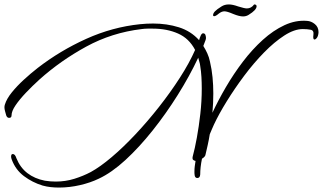

<svg xmlns="http://www.w3.org/2000/svg" viewBox="-24 -680 1455 865"><path d="M242 165Q223 165 204.5 163Q186 161 168 156Q122 142 84 113.5Q46 85 29 39Q26 31 26 26Q26 14 33 14H34Q44 14 50 33Q67 75 99.5 100Q132 125 178 134Q190 136 202.5 137Q215 138 227 138Q271 138 311 125.5Q351 113 385 95Q427 72 479 28Q531 -16 586 -74.5Q641 -133 692.5 -198.5Q744 -264 786.5 -330Q829 -396 855 -455Q828 -507 778 -529Q728 -551 665 -551Q653 -551 640.5 -551Q628 -551 614 -549Q480 -533 364.5 -470Q249 -407 154 -322Q122 -293 93 -262.5Q64 -232 46 -205.5Q28 -179 28 -160Q28 -149 17 -149Q8 -149 4 -160Q1 -171 -1.5 -180Q-4 -189 -4 -197Q-4 -200 -3.5 -203Q-3 -206 -2 -209Q6 -235 29 -263.5Q52 -292 83 -320.5Q114 -349 146 -374Q247 -452 364.5 -505Q482 -558 607 -571Q637 -574 666 -574Q728 -574 782 -557Q836 -540 873 -499L876 -509Q881 -524 886 -528Q888 -530 892 -530Q896 -530 900 -526Q904 -518 904 -509Q904 -505 902 -499L892 -473Q902 -457 910 -439.5Q918 -422 922 -402Q930 -368 933.5 -332Q937 -296 937 -259Q937 -237 936 -215.5Q935 -194 933 -172Q959 -228 994 -288Q1029 -348 1071 -403Q1113 -458 1160 -500.5Q1207 -543 1257.5 -566.5Q1308 -590 1359 -586Q1378 -585 1394.5 -571.5Q1411 -558 1411 -535Q1411 -527 1408 -518Q1406 -512 1401.5 -507Q1397 -502 1393 -502Q1385 -502 1388 -523Q1391 -543 1375.5 -546Q1360 -549 1340 -549Q1302 -549 1257 -520Q1212 -491 1165.5 -443.5Q1119 -396 1076 -338.5Q1033 -281 997.5 -223.5Q962 -166 940 -119Q935 -109 930.5 -97.5Q926 -86 921 -75Q917 -50 912 -27.5Q907 -5 902 16Q901 26 886 35Q882 54 880 72Q878 90 878 106Q877 122 865 122Q855 122 853 110Q852 105 852 100Q852 95 852 91Q852 80 853.5 68.5Q855 57 857 45Q850 44 846 40Q842 36 844 26Q854 -11 863 -60.5Q872 -110 878.5 -167Q885 -224 885 -281Q885 -307 883.5 -333Q882 -359 878 -383Q877 -393 874 -402Q871 -411 869 -420Q830 -337 777 -252.5Q724 -168 663.5 -92Q603 -16 541 41Q479 98 421 125Q384 143 336.5 154Q289 165 242 165ZM1071 -606Q1054 -606 1027 -617Q999 -629 987 -629Q975 -629 962 -619Q948 -607 941 -607Q936 -607 936 -612Q936 -620 944.5 -629Q953 -638 974 -651Q988 -660 1007 -660Q1024 -660 1049 -651Q1078 -642 1088 -642Q1108 -642 1121 -660Q1132 -660 1132 -652Q1132 -635 1096 -613Q1085 -606 1071 -606Z"/></svg>

Font: WindSong Medium
Style: Regular
Weight: 500
Designer: Robert E. Leuschke
Foundry: Robert E. Leuschke
Version: Version 1.010; ttfautohint (v1.8.3)